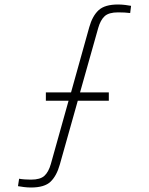

<svg xmlns="http://www.w3.org/2000/svg" viewBox="-20 -827 663 854"><path d="M118 7Q103 7 86.5 5Q70 3 60 1L65 -32Q76 -30 90.5 -29Q105 -28 118 -28Q159 -28 177.5 -45Q196 -62 206 -97L285 -379H184V-416H296L377 -706Q391 -756 418.5 -781.5Q446 -807 505 -807Q520 -807 537 -805Q554 -803 563 -801L559 -769Q537 -772 505 -772Q464 -772 445.5 -755Q427 -738 417 -703L336 -416H464V-379H326L246 -95Q232 -45 205 -19Q178 7 118 7Z"/></svg>

Font: Big Shoulders Text Thin
Style: Regular
Weight: 100
Designer: Patric King
Foundry: XO Type Co
Version: Version 1.000; ttfautohint (v1.8.2)